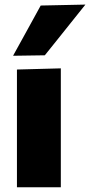

<svg xmlns="http://www.w3.org/2000/svg" viewBox="-20 -796 383 816"><path d="M52 0Q52 -53 52 -102.5Q52 -152 52 -214.5V-264.5Q52 -317 52 -357Q52 -397 52 -431.2Q52 -465.5 52 -500.5L238.5 -505.5Q238.5 -470 238.5 -435Q238.5 -400 238.5 -359Q238.5 -318 238.5 -264.5V-214.5Q238.5 -152 238.5 -102.5Q238.5 -53 238.5 0ZM35.5 -559Q65 -613 94.5 -666Q124 -719 153 -772.5L343 -776.5Q313 -739 283.8 -702.5Q254.5 -666 226.5 -630.8Q198.5 -595.5 170.5 -561Z"/></svg>

Font: Commissioner Thin ExtraBold
Style: Regular
Weight: 800
Version: Version 1.000